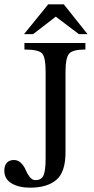

<svg xmlns="http://www.w3.org/2000/svg" viewBox="-20 -856 436 888"><path d="M191 -123V-525Q191 -589 175.5 -608Q160 -627 93 -627V-657H375V-627Q315 -627 299 -607Q283 -587 283 -525V-152Q283 -60 240.5 -24Q198 12 119 12Q67 12 33.5 -8Q0 -28 0 -67Q0 -90 11.5 -103Q23 -116 44 -116Q64 -116 78 -101.5Q92 -87 99 -69.5Q106 -52 117.5 -37.5Q129 -23 144 -23Q172 -23 181.5 -45.5Q191 -68 191 -123ZM385 -698H345L238 -779L133 -698H91L203 -836H275Z"/></svg>

Font: myMathFont
Style: Regular
Weight: 400
Designer: Ross Mills, John Hudson & Paul Hanslow, Tiro Typeworks Ltd; with prior portions MicroPress Inc., and Coen Hoffman. Math 
Foundry: Tiro Typeworks Ltd
Version: Version 2.13 b171